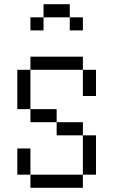

<svg xmlns="http://www.w3.org/2000/svg" viewBox="-20 -895 540 915"><path d="M375 -750V-812.5H312.5V-750ZM125 -62.5V0H375V-62.5ZM125 -62.5Q125 -62.5 125 -187.5H62.5Q62.5 -187.5 62.5 -62.5ZM375 -62.5H437.5V-250H375ZM375 -250V-312.5H250V-250ZM250 -312.5V-375H125V-312.5ZM125 -375V-562.5H62.5V-375ZM375 -562.5Q375 -562.5 375 -437.5H437.5Q437.5 -437.5 437.5 -562.5ZM125 -562.5H375V-625H125ZM187.5 -812.5H125V-750H187.5ZM187.5 -812.5H312.5V-875H187.5Z"/></svg>

Font: UnifontExMono
Style: Regular
Weight: 500
Version: Version 15.0.06